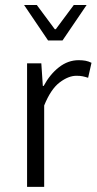

<svg xmlns="http://www.w3.org/2000/svg" viewBox="-20 -731 378 751"><path d="M85.9 0V-483.4H141.6L147.5 -395H150.9Q175.3 -440.4 210.7 -468Q246.1 -495.6 287.6 -495.6Q302.7 -495.6 314.5 -493.4Q326.2 -491.2 337.9 -485.4L324.7 -426.8Q312.5 -430.7 303 -432.6Q293.5 -434.6 278.8 -434.6Q247.6 -434.6 213.1 -408.4Q178.7 -382.3 152.8 -318.4V0ZM168 -572.8 74.2 -711.4H124L194.3 -616.7H198.2L268.6 -711.4H318.8L224.6 -572.8Z"/></svg>

Font: Varta Light Light
Style: Regular
Weight: 300
Version: Version 1.004